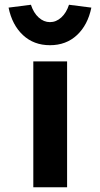

<svg xmlns="http://www.w3.org/2000/svg" viewBox="-20 -787 421 807"><path d="M120 0V-529H262V0ZM190 -597Q122 -597 76.5 -639.5Q31 -682 16 -755L110 -767Q121 -733 142.5 -713.5Q164 -694 190 -694Q216 -694 237.5 -713.5Q259 -733 270 -767L364 -755Q349 -682 303.5 -639.5Q258 -597 190 -597Z"/></svg>

Font: Lexend Exa SemiBold
Style: Regular
Weight: 600
Designer: Bonnie Shaver-Troup, Thomas Jockin
Foundry: Lexend
Version: Version 1.007